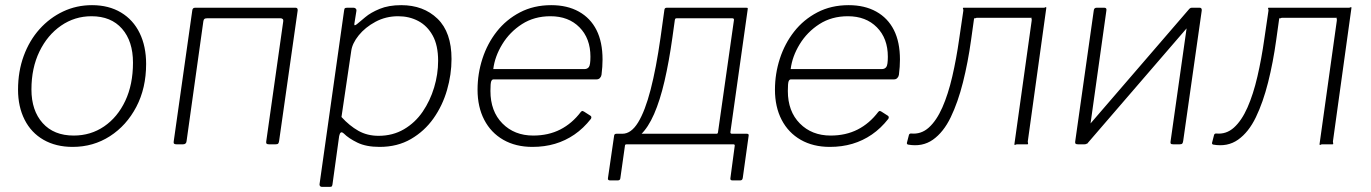

<svg xmlns="http://www.w3.org/2000/svg" viewBox="-20 -560 5320 745"><path d="M262 10Q197 10 149 -17.5Q101 -45 75.5 -95.5Q50 -146 50 -212Q50 -283 72 -343Q94 -403 133.5 -447Q173 -491 225 -515.5Q277 -540 337 -540Q402 -540 449.5 -511.5Q497 -483 522 -431.5Q547 -380 547 -312Q547 -218 509 -145.5Q471 -73 406.5 -31.5Q342 10 262 10ZM266 -34Q332 -34 384 -69.5Q436 -105 466 -168.5Q496 -232 496 -317Q496 -400 453.5 -448.5Q411 -497 335 -497Q270 -497 217 -460.5Q164 -424 133 -360Q102 -296 102 -213Q102 -131 145.5 -82.5Q189 -34 266 -34Z M665 0Q658 0 655.5 -2.5Q653 -5 654 -11L726 -519Q727 -530 737 -530H1127Q1136 -530 1135 -519L1063 -13Q1062 -6 1059.5 -3Q1057 0 1049 0H1024Q1017 0 1014.5 -2.5Q1012 -5 1013 -11L1079 -477Q1080 -483 1077 -486Q1074 -489 1069 -489H783Q776 -489 773 -486.5Q770 -484 769 -477L704 -13Q703 0 690 0Z M1228 165Q1224 165 1221.5 161.5Q1219 158 1220 154L1315 -518Q1316 -526 1318 -528Q1320 -530 1328 -530H1352Q1357 -530 1360.5 -526.5Q1364 -523 1363 -518L1355 -468Q1354 -462 1357 -462Q1360 -462 1367 -468Q1377 -476 1397.5 -493.5Q1418 -511 1453 -525.5Q1488 -540 1537 -540Q1623 -540 1677.5 -487.5Q1732 -435 1732 -331Q1732 -271 1714.5 -210.5Q1697 -150 1662 -100.5Q1627 -51 1574.5 -20.5Q1522 10 1453 10Q1401 10 1367 -6.5Q1333 -23 1314 -42Q1306 -49 1302 -45.5Q1298 -42 1296 -32L1270 156Q1269 161 1267.5 163Q1266 165 1261 165H1228ZM1449 -33Q1504 -33 1547.5 -58.5Q1591 -84 1620 -126.5Q1649 -169 1664.5 -220.5Q1680 -272 1680 -324Q1680 -384 1659 -422Q1638 -460 1603 -478.5Q1568 -497 1525 -497Q1477 -497 1437 -475.5Q1397 -454 1372 -423Q1347 -392 1343 -363L1305 -106Q1336 -72 1370.5 -52.5Q1405 -33 1449 -33Z M2046 10Q1981 10 1933 -17.5Q1885 -45 1859 -95Q1833 -145 1833 -212Q1833 -274 1852 -332.5Q1871 -391 1907.5 -437.5Q1944 -484 1997.5 -512Q2051 -540 2119 -540Q2181 -540 2226 -515Q2271 -490 2294.5 -443.5Q2318 -397 2318 -329Q2318 -315 2317 -300.5Q2316 -286 2314 -270Q2313 -263 2308 -257.5Q2303 -252 2295 -252H1895Q1889 -252 1886 -244.5Q1883 -237 1883 -207Q1883 -128 1929.5 -81Q1976 -34 2049 -34Q2108 -34 2154 -57.5Q2200 -81 2234 -126Q2238 -130 2240.5 -129.5Q2243 -129 2246 -127L2271 -111Q2277 -107 2273 -99Q2244 -62 2209 -38Q2174 -14 2133.5 -2Q2093 10 2046 10ZM2248 -292Q2259 -292 2265 -300Q2271 -308 2271 -340Q2271 -411 2228.5 -454Q2186 -497 2116 -497Q2053 -497 2005.5 -466.5Q1958 -436 1929 -388.5Q1900 -341 1894 -292Z M2347 140Q2343 140 2340.5 138Q2338 136 2339 131L2363 -34Q2364 -41 2372 -41H2761Q2765 -41 2766 -47L2828 -483Q2828 -489 2822 -489H2605Q2599 -489 2599 -483L2558 -522Q2559 -530 2567 -530H2874Q2880 -530 2881 -529Q2882 -528 2881 -522L2814 -47Q2814 -41 2820 -41H2878Q2886 -41 2885 -34L2862 131Q2861 136 2858.5 138Q2856 140 2852 140H2822Q2813 140 2814 132L2831 5Q2831 0 2826 0H2412Q2405 0 2405 5L2387 132Q2386 140 2377 140ZM2401 -11 2395 -41Q2429 -41 2456 -85Q2483 -129 2504.5 -212Q2526 -295 2543 -414L2558 -522H2604L2589 -414Q2576 -321 2558.5 -245.5Q2541 -170 2518 -117.5Q2495 -65 2466 -37.5Q2437 -10 2401 -11Z M3200 10Q3135 10 3087 -17.5Q3039 -45 3013 -95Q2987 -145 2987 -212Q2987 -274 3006 -332.5Q3025 -391 3061.5 -437.5Q3098 -484 3151.5 -512Q3205 -540 3273 -540Q3335 -540 3380 -515Q3425 -490 3448.5 -443.5Q3472 -397 3472 -329Q3472 -315 3471 -300.5Q3470 -286 3468 -270Q3467 -263 3462 -257.5Q3457 -252 3449 -252H3049Q3043 -252 3040 -244.5Q3037 -237 3037 -207Q3037 -128 3083.5 -81Q3130 -34 3203 -34Q3262 -34 3308 -57.5Q3354 -81 3388 -126Q3392 -130 3394.5 -129.5Q3397 -129 3400 -127L3425 -111Q3431 -107 3427 -99Q3398 -62 3363 -38Q3328 -14 3287.5 -2Q3247 10 3200 10ZM3402 -292Q3413 -292 3419 -300Q3425 -308 3425 -340Q3425 -411 3382.5 -454Q3340 -497 3270 -497Q3207 -497 3159.5 -466.5Q3112 -436 3083 -388.5Q3054 -341 3048 -292Z M3503 1Q3498 -1 3499 -6L3507 -37Q3509 -42 3515 -42Q3554 -38 3584 -65Q3614 -92 3636.5 -143Q3659 -194 3675 -263Q3691 -332 3702 -410L3718 -519Q3718 -524 3716.5 -527Q3715 -530 3719 -530H4029Q4035 -530 4037 -532Q4039 -534 4040 -530L3968 -11Q3968 -7 3969 -3.5Q3970 0 3966 0H3927Q3922 0 3919.5 2Q3917 4 3916 0L3983 -479Q3984 -485 3982.5 -488Q3981 -491 3985 -491H3772Q3767 -491 3764 -489Q3761 -487 3760 -491L3748 -405Q3736 -318 3716.5 -240.5Q3697 -163 3669 -105Q3641 -47 3600 -18Q3559 11 3503 1Z M4273 -519 4202 -13Q4201 0 4188 0H4163Q4156 0 4153.5 -2.5Q4151 -5 4152 -11L4224 -519Q4225 -530 4235 -530H4265Q4275 -530 4273 -519ZM4643 -519 4571 -13Q4570 -6 4567.5 -3Q4565 0 4557 0H4533Q4525 0 4523 -2.5Q4521 -5 4522 -11L4594 -519Q4595 -530 4604 -530H4635Q4644 -530 4643 -519ZM4596 -527 4624 -496 4198 -2 4171 -34Z M4687 1Q4682 -1 4683 -6L4691 -37Q4693 -42 4699 -42Q4738 -38 4768 -65Q4798 -92 4820.5 -143Q4843 -194 4859 -263Q4875 -332 4886 -410L4902 -519Q4902 -524 4900.5 -527Q4899 -530 4903 -530H5213Q5219 -530 5221 -532Q5223 -534 5224 -530L5152 -11Q5152 -7 5153 -3.5Q5154 0 5150 0H5111Q5106 0 5103.5 2Q5101 4 5100 0L5167 -479Q5168 -485 5166.5 -488Q5165 -491 5169 -491H4956Q4951 -491 4948 -489Q4945 -487 4944 -491L4932 -405Q4920 -318 4900.5 -240.5Q4881 -163 4853 -105Q4825 -47 4784 -18Q4743 11 4687 1Z"/></svg>

Font: Libre Franklin ExtraLight
Style: Italic
Weight: 250
Italic angle: -8°
Designer: Pablo Impallari, Rodrigo Fuenzalida, Nhung Nguyen
Foundry: Impallari Type
Version: Version 3.000